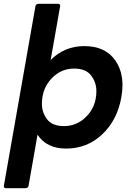

<svg xmlns="http://www.w3.org/2000/svg" viewBox="-38 -770 699 1008"><path d="M97 218H-7Q-18 218 -18 207L148 -737Q150 -749 163 -750H267Q278 -750 278 -739L228 -455Q301 -528 404 -528Q515 -528 567 -453Q605 -399 605 -323Q605 -293 599 -259Q578 -140 499 -65Q420 10 309 10Q207 10 159 -63L112 205Q110 217 97 218ZM298 -108Q360 -108 407 -150Q468 -205 468 -292Q468 -337 440.5 -373.5Q413 -410 351 -410Q289 -410 243 -368Q182 -313 182 -224Q182 -180 209 -144Q236 -108 298 -108Z"/></svg>

Font: YamahaIndonesia935. App
Style: Bold Italic
Weight: 700
Italic angle: -10°
Designer: Dalton Maag Ltd
Foundry: Dalton Maag Ltd
Version: Version 1.002; January 01, 2024; Regular/Italic